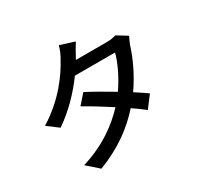

<svg xmlns="http://www.w3.org/2000/svg" viewBox="-180 -1043 1360 1316"><g transform="rotate(-30 500.0 -385.5)"><path d="M803 -690C784 -683 756 -679 728 -679H485L497 -701C507 -721 529 -759 548 -789L434 -825C427 -796 409 -755 396 -735C349 -646 250 -501 76 -394L162 -329C269 -402 359 -498 425 -589H743C725 -519 680 -425 625 -346C552 -390 475 -434 419 -463L353 -388C407 -358 484 -311 558 -263C471 -170 349 -79 173 -26L264 54C434 -11 556 -104 645 -205C683 -179 716 -155 740 -135L810 -227C785 -245 751 -267 714 -291C782 -389 831 -495 856 -578C863 -598 875 -623 884 -640Z"/></g></svg>

Font: Source Han Sans KR Medium
Style: Regular
Weight: 500
Designer: Ryoko NISHIZUKA (kana & ideographs); Paul D. Hunt (Latin, Greek & Cyrillic); Wenlong ZHANG (bopomofo); Sandoll Communica
Foundry: Adobe Systems Incorporated
Version: Version 1.001;PS 1.001;hotconv 1.0.78;makeotf.lib2.5.61930